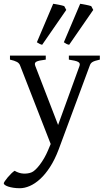

<svg xmlns="http://www.w3.org/2000/svg" viewBox="-33 -747 556 1011"><path d="M492.7 -433.1Q478 -429.7 468.8 -426.8Q459.5 -423.8 453.6 -420.2Q447.8 -416.5 444.6 -411.9Q441.4 -407.2 439 -399.9L275.9 40Q255.4 94.2 230.2 132.8Q205.1 171.4 178 196Q150.9 220.7 123.5 232.4Q96.2 244.1 71.8 244.1Q53.2 244.1 37.6 241.7Q22 239.3 10.7 235.6Q-0.5 231.9 -6.8 227.3Q-13.2 222.7 -13.2 218.3Q-13.2 215.3 -7.3 206.5Q-1.5 197.8 7.3 187.3Q16.1 176.8 26.1 167Q36.1 157.2 43.9 152.3Q67.4 166 90.6 167Q113.8 168 131.8 161.1Q140.6 158.2 152.3 147.5Q164.1 136.7 176 121.1Q188 105.5 199.5 85.7Q210.9 65.9 219.7 44.9L233.9 11.2L73.7 -399.9Q69.3 -413.6 56.6 -420.7Q43.9 -427.7 19.5 -433.1V-454.1H208V-433.1Q189 -430.7 177 -428.2Q165 -425.8 158.4 -422.1Q151.9 -418.5 150.9 -413.1Q149.9 -407.7 152.8 -399.9L272.9 -88.9L385.7 -399.9Q388.2 -407.2 386.5 -412.4Q384.8 -417.5 378.2 -421.1Q371.6 -424.8 359.6 -427.5Q347.7 -430.2 329.6 -433.1V-454.1H492.7ZM189 -511.2Q180.7 -513.2 175.8 -515.9Q170.9 -518.6 161.1 -524.4L247.1 -727.1Q252.9 -726.1 261 -724.9Q269 -723.6 277.1 -721.9Q285.2 -720.2 292.7 -718.5Q300.3 -716.8 305.2 -714.8L315.9 -694.8ZM331.1 -511.2Q321.8 -513.2 316.9 -515.9Q312 -518.6 303.2 -524.4L389.2 -727.1Q395 -726.1 402.8 -724.9Q410.6 -723.6 418.7 -721.9Q426.8 -720.2 434.3 -718.5Q441.9 -716.8 447.3 -714.8L458 -694.8Z"/></svg>

Font: Noto Serif Devanagari
Style: Bold
Weight: 700
Designer: Monotype Design Team
Foundry: Monotype Imaging Inc.
Version: Version 1.01